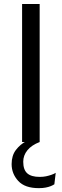

<svg xmlns="http://www.w3.org/2000/svg" viewBox="-20 -722 314 976"><path d="M92.3 0V-701.7H181.6V0ZM177.2 234.4Q106.4 234.4 72.8 197.8Q39.1 161.1 39.1 112.3Q39.1 68.8 60.8 40.3Q82.5 11.7 115.2 -5.4Q147.9 -22.5 181.6 -30.8V0Q140.6 15.6 119.4 41.7Q98.1 67.9 98.1 100.1Q98.1 141.1 118.7 159.2Q139.2 177.2 181.6 177.2Q199.7 177.2 214.4 174.1Q229 170.9 240.2 167Q253.4 162.6 263.2 156.7L256.3 214.8Q247.1 220.7 236.8 224.6Q227.1 228.5 212.4 231.4Q197.8 234.4 177.2 234.4Z"/></svg>

Font: Mako
Style: Regular
Weight: 400
Designer: vernon adams
Foundry: vernon adams
Version: Version 1.100; ttfautohint (v1.8.4.7-5d5b);gftools[0.9.33]